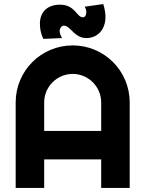

<svg xmlns="http://www.w3.org/2000/svg" viewBox="-20 -923 714 943"><path d="M197 -280V-420C197 -497 260 -560 337 -560C414 -560 477 -497 477 -420V-280ZM617 -420C617 -575 492 -700 337 -700C182 -700 57 -575 57 -420V0H197V-140H477V0H617ZM396 -890C401 -882 404 -873 404 -864C404 -849 398 -838 387 -838C356 -838 350 -900 274 -900C214 -900 176 -865 176 -807C176 -762 193 -732 193 -732L285 -736C278 -747 273 -759 273 -772C273 -783 282 -797 294 -797C326 -797 345 -736 404 -736C457 -736 498 -775 498 -840C498 -873 487 -903 487 -903Z"/></svg>

Font: Righteous
Style: Regular
Weight: 400
Designer: Astigmatic (AOETI)
Foundry: Astigmatic (AOETI)
Version: Version 1.000